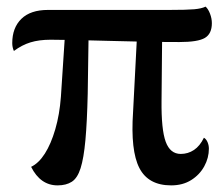

<svg xmlns="http://www.w3.org/2000/svg" viewBox="-20 -546 660 580"><path d="M497 14Q428 14 401 -38.5Q374 -91 382 -208L395 -459H470L468 -242Q467 -155 480.5 -118Q494 -81 526 -81Q548 -81 566 -93Q584 -105 596 -130Q603 -126 607 -116.5Q611 -107 611 -97Q611 -69 597 -43.5Q583 -18 557.5 -2Q532 14 497 14ZM154 14Q102 14 74 -42Q97 -53 115.5 -82Q134 -111 147 -155.5Q160 -200 164 -254L178 -467H248L245 -263Q243 -177 238 -122.5Q233 -68 223.5 -38Q214 -8 197 3Q180 14 154 14ZM22 -392Q17 -403 17 -416Q17 -462 44.5 -489Q72 -516 125 -516H491Q544 -516 566.5 -518Q589 -520 601 -526Q609 -519 614.5 -504.5Q620 -490 620 -476Q620 -444 599 -431.5Q578 -419 522 -419Q471 -419 416.5 -420Q362 -421 309.5 -422.5Q257 -424 211.5 -425Q166 -426 133 -426Q98 -426 72 -418Q46 -410 22 -392Z"/></svg>

Font: Arima SemiBold
Style: Regular
Weight: 600
Designer: Joana Correia and Natanael Gama
Foundry: NDISCOVER
Version: Version 1.101;gftools[0.9.23]